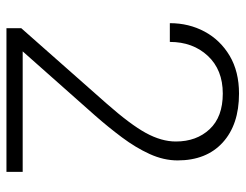

<svg xmlns="http://www.w3.org/2000/svg" viewBox="-103 -658 761 595"><g transform="rotate(90 277.5 -360.5)"><path d="M512.7 -50.3V0H67.4V-45.9L300.3 -309.6Q365.7 -383.8 392.1 -432.1Q418.5 -480.5 418.5 -524.9Q418.5 -588.9 380.4 -629.6Q342.3 -670.4 270 -670.4Q196.3 -670.4 153.1 -624Q109.9 -577.6 109.9 -506.3H51.8Q51.8 -565.4 77.9 -614Q104 -662.6 152.8 -691.7Q201.7 -720.7 270 -720.7Q366.2 -720.7 421.6 -670.2Q477.1 -619.6 477.1 -530.3Q477.1 -487.3 457.3 -443.8Q437.5 -400.4 405.5 -357.7Q373.5 -314.9 337.4 -273.9L139.2 -50.3Z"/></g></svg>

Font: Vazirmatn UI ExtraLight
Style: Regular
Weight: 200
Designer: Saber Rastikerdar
Foundry: Saber Rastikerdar
Version: Version 33.003